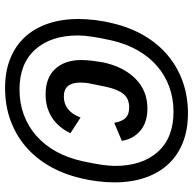

<svg xmlns="http://www.w3.org/2000/svg" viewBox="-22 -728 762 758"><g transform="rotate(90 359.0 -349.0)"><path d="M334 -45Q387 -45 433 -62Q479 -79 515.5 -111Q552 -143 577.5 -188.5Q603 -234 616 -292Q635 -378 635 -422Q635 -529 579.5 -591Q524 -653 421 -653Q368 -653 322 -636Q276 -619 239.5 -587Q203 -555 177.5 -509.5Q152 -464 139 -406Q120 -320 120 -276Q120 -169 175.5 -107Q231 -45 334 -45ZM327 12Q263 12 212.5 -8Q162 -28 127 -65.5Q92 -103 73.5 -157Q55 -211 55 -278Q55 -310 59.5 -346Q64 -382 72 -413Q88 -481 120 -536Q152 -591 197.5 -629.5Q243 -668 301 -689Q359 -710 428 -710Q492 -710 542.5 -690Q593 -670 628 -632.5Q663 -595 681.5 -541Q700 -487 700 -420Q700 -388 695.5 -352Q691 -316 683 -285Q667 -217 635 -162Q603 -107 557.5 -68.5Q512 -30 454 -9Q396 12 327 12ZM353 -148Q287 -148 252 -186Q217 -224 217 -290Q217 -309 220 -333Q223 -357 226 -374Q243 -455 290.5 -502.5Q338 -550 408 -550Q463 -550 496 -522Q529 -494 536 -449L465 -419Q459 -451 445 -464.5Q431 -478 404 -478Q370 -478 351.5 -456Q333 -434 323 -388L309 -320Q306 -303 306 -285Q306 -220 361 -220Q419 -220 444 -286L506 -246Q482 -197 443 -172.5Q404 -148 353 -148Z"/></g></svg>

Font: IBM Plex Sans Condensed Medium
Style: Italic
Weight: 500
Width: 3
Italic angle: -11°
Designer: Mike Abbink, Paul van der Laan, Pieter van Rosmalen
Foundry: Bold Monday
Version: Version 1.3